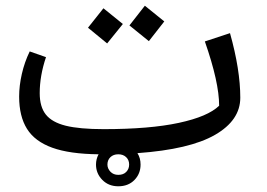

<svg xmlns="http://www.w3.org/2000/svg" viewBox="-20 -526 934 672"><path d="M501 -382 433 -437 487 -506 555 -451ZM355 -374 288 -429 342 -497 410 -442ZM461 10Q472 27 472 50Q472 82 450.5 104Q429 126 394 126Q360 126 338 103.5Q316 81 316 50Q316 31 325 14Q224 13 163 -9Q102 -31 74.5 -75Q47 -119 47 -188Q47 -226 56.5 -267.5Q66 -309 84 -346L141 -326Q119 -261 119 -200Q119 -152 140.5 -125Q162 -98 210 -86Q258 -74 343 -74Q504 -74 606 -96Q708 -118 747 -156Q747 -238 697 -381L785 -410Q821 -282 821 -184Q821 -105 732.5 -54Q644 -3 461 10ZM432 50Q432 34 421.5 24Q411 14 394 14Q377 14 366.5 24Q356 34 356 50Q356 64 366.5 75Q377 86 394 86Q412 86 422 75.5Q432 65 432 50Z"/></svg>

Font: FiraGO Book
Style: Italic
Weight: 350
Italic angle: -8°
Designer: bBox Type GmbH
Foundry: bBox Type GmbH
Version: Version 1.001